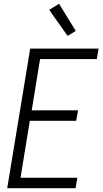

<svg xmlns="http://www.w3.org/2000/svg" viewBox="-20 -991 540 1011"><path d="M18 0 139 -735H499L490 -680H191L147 -410H391L381 -355H137L88 -55H387L378 0ZM336 -802 239 -939 291 -971 379 -828Z"/></svg>

Font: Iosevka Light Oblique
Style: Regular
Weight: 300
Italic angle: -9°
Monospace: yes
Designer: Belleve Invis
Foundry: Belleve Invis
Version: Version 32.5.0; ttfautohint (v1.8.4)